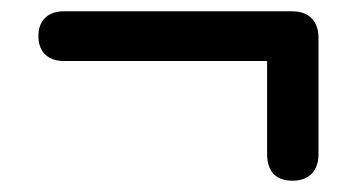

<svg xmlns="http://www.w3.org/2000/svg" viewBox="-20 -452 640 340"><path d="M498 -132C527 -132 544 -149 544 -179V-385C544 -415 527 -432 497 -432H93C65 -432 48 -416 48 -388C48 -360 65 -344 93 -344H453V-179C453 -149 468 -132 498 -132Z"/></svg>

Font: SN Pro SemiBold
Style: Regular
Weight: 600
Designer: Tobias Whetton
Foundry: Supernotes
Version: Version 1.003;Glyphs 3.3 (3324)